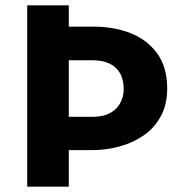

<svg xmlns="http://www.w3.org/2000/svg" viewBox="-20 -700 677 720"><path d="M332 -600Q408 -600 470 -575.5Q532 -551 569.5 -499.5Q607 -448 607 -368Q607 -309 583.5 -265Q560 -221 520 -193Q480 -165 429 -151Q378 -137 324 -137H238V0H82V-680H238V-600ZM330 -262Q363 -262 388.5 -274Q414 -286 428.5 -309.5Q443 -333 444 -364Q444 -401 430 -425.5Q416 -450 390 -462Q364 -474 327 -474H238V-262Z"/></svg>

Font: Catamaran ExtraBold
Style: Regular
Weight: 800
Designer: Pria Ravichandran
Version: Version 2.000